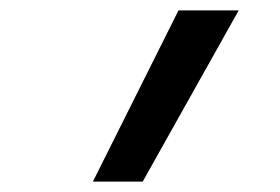

<svg xmlns="http://www.w3.org/2000/svg" viewBox="-20 -792 540 370"><path d="M159 -442 324 -772H440L255 -442Z"/></svg>

Font: Iosevka Aile Medium
Style: Italic
Weight: 500
Italic angle: -9°
Designer: Belleve Invis
Foundry: Belleve Invis
Version: Version 31.1.0; ttfautohint (v1.8.4)